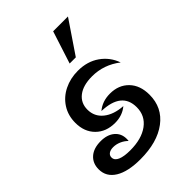

<svg xmlns="http://www.w3.org/2000/svg" viewBox="-207 -779 880 880"><g transform="rotate(-45 233.5 -339.0)"><path d="M79 -319Q79 -367 102.5 -403.5Q126 -440 166.5 -460Q207 -480 256 -480Q317 -480 360.5 -449.5Q404 -419 422 -368Q360 -416 284 -416Q226 -416 193.5 -391Q161 -366 161 -323Q161 -278 195.5 -250Q230 -222 289 -218Q256 -190 208 -190Q150 -190 114.5 -225.5Q79 -261 79 -319ZM4 -93Q4 -132 30 -155Q56 -178 102 -178Q144 -178 169 -157Q194 -136 194 -101Q194 -92 193 -88Q179 -102 160.5 -110Q142 -118 123 -118Q105 -118 94.5 -110.5Q84 -103 84 -90Q84 -71 106 -61.5Q128 -52 168 -52Q242 -52 285.5 -84Q329 -116 329 -171Q329 -269 202 -273Q236 -302 286 -302Q342 -302 376.5 -266.5Q411 -231 411 -170Q411 -87 346.5 -38.5Q282 10 172 10Q92 10 48 -17Q4 -44 4 -93ZM304 -688H400L293 -530H253Z"/></g></svg>

Font: Srisakdi
Style: Bold
Weight: 700
Designer: Cadson Demak Co.,Ltd.
Foundry: Cadson Demak Co.,Ltd.
Version: Version 1.000